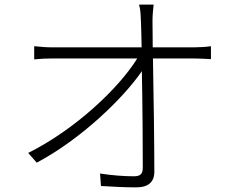

<svg xmlns="http://www.w3.org/2000/svg" viewBox="-20 -792 1040 831"><path d="M641 -587C641 -639 640 -679 640 -699C640 -724 642 -747 645 -772H582C589 -747 589 -720 590 -699C591 -679 592 -639 593 -587H210C181 -587 159 -589 128 -592V-535C159 -538 178 -539 210 -539H574C497 -414 310 -234 102 -130L139 -88C330 -189 514 -367 594 -484C597 -335 598 -156 598 -68C598 -41 590 -29 559 -29C519 -29 462 -33 413 -41L417 13C462 16 524 19 569 19C622 19 648 -4 648 -49C648 -168 645 -387 642 -539H819C842 -539 874 -537 893 -536V-592C874 -589 841 -587 818 -587Z"/></svg>

Font: Spoqa Han Sans Neo Light
Style: Regular
Weight: 300
Designer: [Spoqa Han Sans Neo] Dong-huui Kim ___ Younghwa Kang ___ Yujin Lee ___ [Noto Sans] Ryoko NISHIZUKA ____ (kana & ideograp
Foundry: Spoqa (http://www.spoqa-han-sans.com)
Version: Version 1.100;hotconv 1.0.109;makeotfexe 2.5.65596